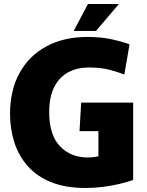

<svg xmlns="http://www.w3.org/2000/svg" viewBox="-20 -924 732 956"><path d="M407 12Q306 12 234.5 -17Q163 -46 118 -97Q73 -148 51.5 -215Q30 -282 30 -356Q30 -475 77.5 -561Q125 -647 211.5 -693.5Q298 -740 416 -740Q483 -740 537.5 -728Q592 -716 625 -703L599 -553Q564 -567 521.5 -577.5Q479 -588 423 -588Q366 -588 321.5 -565Q277 -542 251 -492.5Q225 -443 225 -365Q225 -252 278.5 -196Q332 -140 417 -140Q445 -140 470 -146V-271H376L384 -413H643V-28Q615 -18 576 -8.5Q537 1 493 6.5Q449 12 407 12ZM347 -770 418 -904H572L458 -770Z"/></svg>

Font: Murecho ExtraBold
Style: Regular
Weight: 800
Designer: Neil Summerour
Foundry: Positype
Version: Version 1.010; ttfautohint (v1.8.3)